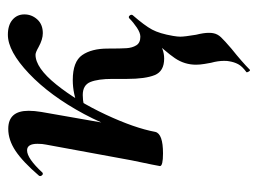

<svg xmlns="http://www.w3.org/2000/svg" viewBox="-106 -330 671 500"><g transform="rotate(-90 230.0 -80.5)"><path d="M292 225Q307 214 312.5 203.5Q318 193 320 180Q321 176 321 167Q321 151 316 133Q315 128 313 116Q311 104 311 94Q311 64 328 39Q345 14 383 -25Q391 -34 406 -50Q421 -66 432 -80L440 -71Q413 -40 402.5 -20.5Q392 -1 386 34Q384 46 384 53Q384 64 389 94Q394 114 394 127Q394 135 393 139Q391 150 382.5 159Q374 168 353 186Q318 214 298 234Q296 236 293 231Q290 226 292 225ZM389 -396Q414 -396 428 -384Q442 -372 442 -353Q442 -334 429 -319.5Q416 -305 393 -305Q377 -305 357 -316Q343 -324 337 -324Q303 -324 259.5 -270Q216 -216 181 -141Q146 -66 136 -12L118 -14Q135 -109 182.5 -197.5Q230 -286 288 -341Q346 -396 389 -396ZM47 0 51 -21Q61 -68 62 -74L103 -297Q105 -306 105 -319Q105 -346 88 -346Q67 -346 30 -306Q29 -305 27 -305Q24 -305 22 -308.5Q20 -312 22 -315Q58 -357 86.5 -376Q115 -395 144 -395Q191 -395 191 -342Q191 -327 188 -309L136 -12Q131 8 80 8Q47 8 47 0ZM274 -86V-124Q274 -161 266 -181Q258 -201 232 -201Q219 -201 205 -198L200 -212Q235 -227 271 -227Q319 -227 336 -202.5Q353 -178 353 -136Q353 -102 354 -87Q355 -72 361.5 -61.5Q368 -51 384 -51Q394 -51 407.5 -60Q421 -69 432 -80Q433 -81 435 -81Q438 -81 440 -77.5Q442 -74 440 -71Q402 -27 377.5 -8Q353 11 327 11Q294 11 284 -13.5Q274 -38 274 -86Z"/></g></svg>

Font: Cormorant Garamond
Style: Bold Italic
Weight: 700
Italic angle: -10°
Designer: Christian Thalmann (Catharsis Fonts)
Foundry: Catharsis Fonts
Version: Version 4.000